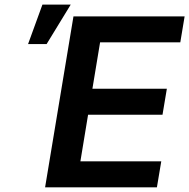

<svg xmlns="http://www.w3.org/2000/svg" viewBox="-20 -797 806 817"><path d="M171.9 0 292.6 -727.3H765.6L747.2 -616.8H405.9L373.2 -419.4H690L671.5 -308.9H354.8L322.1 -110.4H666.2L647.7 0ZM99.4 -609.4 160.5 -777.3H280.9L178.3 -609.4Z"/></svg>

Font: Inter UI Semi Bold
Style: Italic
Weight: 600
Italic angle: -9.39999°
Designer: Rasmus Andersson
Foundry: rsms
Version: 3.2;8d6f07862